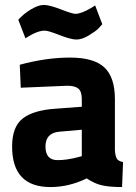

<svg xmlns="http://www.w3.org/2000/svg" viewBox="-20 -745 551 777"><path d="M445 -344V-136Q447 -112 453 -102.5Q459 -93 478 -89L474 12Q423 12 392.5 5Q362 -2 331 -23Q259 12 184 12Q29 12 29 -152Q29 -232 72 -265.5Q115 -299 204 -305L311 -313V-344Q311 -375 297 -386.5Q283 -398 252 -398L64 -390L60 -483Q167 -512 263.5 -512Q360 -512 402.5 -472Q445 -432 445 -344ZM220 -212Q164 -207 164 -152Q164 -97 213 -97Q251 -97 296 -109L311 -113V-220ZM162 -621Q133 -621 96 -598L83 -590L54 -665Q74 -688 104.5 -706.5Q135 -725 157.5 -725Q180 -725 226.5 -707Q273 -689 285 -689Q309 -689 351 -714L365 -723L394 -647Q388 -640 378 -629.5Q368 -619 340 -602Q312 -585 289.5 -585Q267 -585 221 -603Q175 -621 162 -621Z"/></svg>

Font: Titillium Web
Style: Bold
Weight: 700
Version: Version 1.001;PS 57.000;hotconv 1.0.70;makeotf.lib2.5.55311